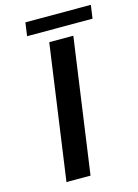

<svg xmlns="http://www.w3.org/2000/svg" viewBox="-124 -895 694 963"><g transform="rotate(-15 223.0 -413.5)"><path d="M196.3 -700.2H321.3L223.1 0H98.1ZM106.4 -827.1H446.3L436.5 -757.8H96.7Z"/></g></svg>

Font: Fivo Sans Med
Style: Regular
Weight: 450
Designer: Alexander Slobzheninov
Foundry: Alexander Slobzheninov
Version: 1.0